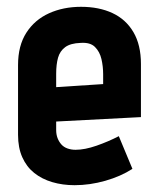

<svg xmlns="http://www.w3.org/2000/svg" viewBox="-20 -531 466 564"><path d="M145 -149V-174L394 -187V-343Q394 -399 372 -436.5Q350 -474 310.5 -492.5Q271 -511 218 -511Q166 -511 124 -492Q82 -473 57.5 -435Q33 -397 33 -340V-135Q33 -97 45.5 -69Q58 -41 80.5 -23Q103 -5 133.5 4Q164 13 199 13Q244 13 289.5 0Q335 -13 369 -35L329 -131Q298 -115 263.5 -103Q229 -91 202 -91Q189 -91 178 -95Q167 -99 160 -107Q153 -115 149 -125.5Q145 -136 145 -149ZM283 -313V-284L145 -275V-314Q145 -342 150.5 -361.5Q156 -381 171.5 -392.5Q187 -404 217 -405Q245 -407 259 -393Q273 -379 278 -357.5Q283 -336 283 -313Z"/></svg>

Font: Advent Pro
Style: Bold
Weight: 700
Designer: VivaRado, Andreas Kalpakidis
Foundry: VivaRado, Andreas Kalpakidis
Version: Version 3.000